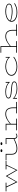

<svg xmlns="http://www.w3.org/2000/svg" viewBox="3600 -4326 739 7980"><g transform="rotate(-90 3970.0 -336.5)"><path d="M1282 -440H1111L892 13H884L640 -410L397 13H389L171 -440H7V-471H367V-440H207L398 -38L638 -460H646L888 -36L1079 -440H920V-471H1282Z M2410 -25Q2355 13 2300 13Q2252 13 2220.5 -20Q2189 -53 2185 -110Q2093 -66 2040.5 -43Q1988 -20 1923 -3.5Q1858 13 1791 13Q1532 13 1532 -218V-440H1306V-471H1565V-218Q1565 -116 1622.5 -67.5Q1680 -19 1791 -18Q1877 -18 1973.5 -50.5Q2070 -83 2185 -140V-440H1973V-471H2218V-124Q2218 -72 2242.5 -45Q2267 -18 2302 -18Q2351 -18 2397 -52ZM1638 -648Q1638 -665 1653.5 -675Q1669 -685 1697 -685Q1725 -685 1740.5 -675Q1756 -665 1756 -648Q1756 -631 1740.5 -620Q1725 -609 1697 -609Q1669 -609 1653.5 -620Q1638 -631 1638 -648ZM1930 -648Q1930 -665 1946 -675Q1962 -685 1989 -685Q2018 -685 2033 -675Q2048 -665 2048 -648Q2048 -631 2032.5 -620Q2017 -609 1989 -609Q1962 -609 1946 -620Q1930 -631 1930 -648Z M3722 -31V0H3250V-31H3462V-178Q3462 -298 3409.5 -375.5Q3357 -453 3224 -453Q3147 -453 3071.5 -422.5Q2996 -392 2938.5 -353Q2881 -314 2815 -261V-31H3026V0H2542V-31H2782V-440H2542V-471H2815V-292Q2914 -374 3014 -429Q3114 -484 3224 -484Q3368 -484 3431.5 -398.5Q3495 -313 3495 -178V-31Z M4575 -113Q4575 -49 4496 -18Q4417 13 4271 13Q4152 13 4049 -23Q3946 -59 3888 -114V0H3857V-179Q3923 -98 4036.5 -57Q4150 -16 4278 -16Q4543 -16 4543 -112Q4543 -146 4510.5 -166Q4478 -186 4408 -197.5Q4338 -209 4212 -216Q4031 -226 3948.5 -258Q3866 -290 3866 -352Q3866 -414 3937.5 -449Q4009 -484 4153 -484Q4271 -484 4368 -448Q4465 -412 4522 -355V-471H4553V-290Q4483 -373 4378.5 -414Q4274 -455 4147 -455Q4029 -455 3963.5 -429Q3898 -403 3898 -354Q3898 -308 3970 -283.5Q4042 -259 4212 -249Q4347 -240 4423.5 -226.5Q4500 -213 4537.5 -186.5Q4575 -160 4575 -113Z M5601 -127Q5518 -61 5416.5 -24.5Q5315 12 5188 12Q5084 12 4998 -17Q4912 -46 4862 -100Q4812 -154 4812 -227Q4812 -309 4867 -367Q4922 -425 5010 -454.5Q5098 -484 5196 -484Q5310 -484 5407.5 -447Q5505 -410 5562 -350V-471H5593V-292L5585 -290Q5522 -372 5418 -412.5Q5314 -453 5198 -453Q5107 -453 5026 -427Q4945 -401 4895 -349.5Q4845 -298 4845 -227Q4845 -166 4890.5 -118.5Q4936 -71 5015 -45Q5094 -19 5192 -19Q5307 -19 5405.5 -54.5Q5504 -90 5582 -151Z M6947 -31V0H6475V-31H6686V-178Q6686 -297 6633.5 -375Q6581 -453 6449 -453Q6372 -453 6297.5 -423Q6223 -393 6165 -354Q6107 -315 6042 -263V-31H6251V0H5767V-31H6009V-655H5768V-686H6042V-294Q6142 -375 6240.5 -429.5Q6339 -484 6449 -484Q6593 -484 6656 -398.5Q6719 -313 6719 -178V-31Z M7828 -91Q7746 -40 7654.5 -13.5Q7563 13 7437 13Q7330 13 7243 -15.5Q7156 -44 7105.5 -98.5Q7055 -153 7055 -226Q7055 -306 7115 -364.5Q7175 -423 7272 -453.5Q7369 -484 7477 -484Q7576 -484 7651.5 -465.5Q7727 -447 7768 -412.5Q7809 -378 7809 -330Q7809 -256 7723 -220.5Q7637 -185 7495 -185Q7392 -185 7293.5 -203Q7195 -221 7091 -256Q7088 -241 7088 -226Q7088 -165 7133 -118Q7178 -71 7257.5 -44.5Q7337 -18 7437 -18Q7553 -16 7643.5 -42Q7734 -68 7813 -118ZM7098 -280Q7296 -216 7495 -216Q7623 -216 7699.5 -243Q7776 -270 7776 -330Q7776 -388 7696.5 -420.5Q7617 -453 7477 -453Q7391 -453 7311.5 -432.5Q7232 -412 7175 -373Q7118 -334 7098 -280Z"/></g></svg>

Font: BioRhyme Expanded ExtraLight
Style: Regular
Weight: 275
Width: 7
Designer: Aoife Mooney
Foundry: Aoife Mooney Type
Version: Version 1.001